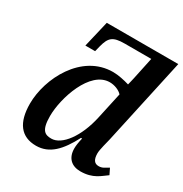

<svg xmlns="http://www.w3.org/2000/svg" viewBox="-177 -896 995 1042"><g transform="rotate(30 320.5 -375.0)"><path d="M193 10C277 10 332 -49 384 -149H391C384 -120 381 -99 381 -82C381 -21 417 10 471 10C551 10 585 -28 619 -51L601 -88C578 -75 567 -64 543 -64C516 -64 503 -83 503 -122C503 -144 519 -202 523 -219L641 -760H193L154 -595H215L224 -631C240 -692 259 -711 334 -711H500L471 -574C468 -559 464 -545 460 -528C430 -537 390 -546 357 -546C160 -546 51 -329 51 -172C51 -53 99 10 193 10ZM246 -65C207 -65 179 -77 179 -168C179 -281 246 -489 369 -489C398 -489 430 -477 447 -458L411 -293C382 -159 312 -65 246 -65Z"/></g></svg>

Font: Noto Serif Semi
Style: Italic
Weight: 600
Italic angle: -12°
Designer: Monotype Design Team
Foundry: Monotype Imaging Inc.
Version: Version 1.901